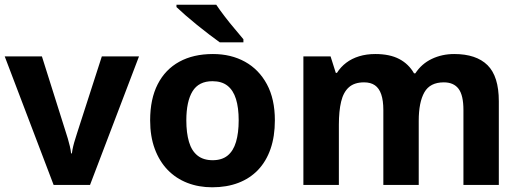

<svg xmlns="http://www.w3.org/2000/svg" viewBox="-20 -786 2211 816"><path d="M207.9 0 0 -546.4H158.1L259.9 -223.7Q263.6 -213.3 268.3 -196.9Q273 -180.6 277 -164Q280.9 -147.5 282.1 -134.1H285.5Q287.1 -147.5 290.9 -163.6Q294.7 -179.8 300 -195.8Q305.2 -211.8 308.5 -223.1L412.8 -546.4H570.8L362.6 0Z M1148.2 -274.5Q1148.2 -206.3 1129.8 -153.2Q1111.4 -100.2 1076.8 -63.9Q1042.1 -27.6 992.9 -8.8Q943.6 10 881.8 10Q824.5 10 776.1 -8.8Q727.8 -27.6 692.6 -63.9Q657.5 -100.2 637.8 -153.2Q618.1 -206.3 618.1 -274.5Q618.1 -365.3 650.2 -428Q682.3 -490.8 742 -523.6Q801.7 -556.4 884.8 -556.4Q962 -556.4 1021.2 -523.6Q1080.4 -490.8 1114.3 -428Q1148.2 -365.3 1148.2 -274.5ZM771.9 -274.5Q771.9 -221.3 783.2 -183Q794.5 -144.7 819.5 -124.9Q844.4 -105.1 883.8 -105.1Q923.1 -105.1 947.4 -124.9Q971.8 -144.7 983.1 -183Q994.4 -221.3 994.4 -274.5Q994.4 -328.1 982.9 -365.2Q971.4 -402.3 946.9 -421.6Q922.5 -440.9 882.8 -440.9Q824.6 -440.9 798.2 -397.9Q771.9 -354.8 771.9 -274.5ZM899 -766Q913.7 -744 934.5 -716.8Q955.2 -689.6 977.1 -663.9Q998.9 -638.2 1014.5 -619.2V-606H914.1Q895.2 -619.4 869.7 -638.9Q844.1 -658.4 817.5 -679.9Q790.9 -701.4 767.7 -721.7Q744.5 -742 730 -756V-766Z M1910.5 -556.4Q2003.9 -556.4 2052 -509Q2100 -461.5 2100 -355.7V0H1949.6V-318.2Q1949.6 -381.2 1928.9 -408.6Q1908.2 -436 1866.2 -436Q1807.7 -436 1783.7 -393.8Q1759.6 -351.5 1759.6 -272.8V0H1609.2V-318.2Q1609.2 -358.9 1600.2 -385Q1591.3 -411.1 1573.4 -423.5Q1555.5 -436 1527.3 -436Q1486.1 -436 1462.7 -415Q1439.3 -394.1 1429.8 -354.1Q1420.2 -314.2 1420.2 -256V0H1269.4V-546.4H1384.9L1407.1 -476.4H1412.1Q1427.9 -501.4 1451.5 -519.3Q1475 -537.2 1506.3 -546.8Q1537.5 -556.4 1575 -556.4Q1636.4 -556.4 1676.6 -535.3Q1716.9 -514.2 1739.6 -474.3H1745.2Q1771.6 -514.8 1815 -535.6Q1858.5 -556.4 1910.5 -556.4Z"/></svg>

Font: Noto Sans Khmer UI
Style: Regular
Weight: 400
Designer: Danh Hong and the Monotype Design Team
Foundry: Monotype Imaging Inc.
Version: Version 2.002